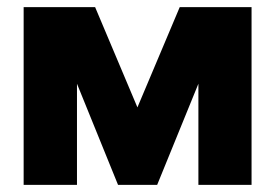

<svg xmlns="http://www.w3.org/2000/svg" viewBox="-20 -520 772 540"><path d="M422 0H312L196.5 -284.5V0H46.5V-500H247.5L366.5 -218L485.5 -500H687.5V0H538V-284.5Z"/></svg>

Font: Overused Grotesk ExtraBold
Style: Regular
Weight: 800
Version: Version 0.004